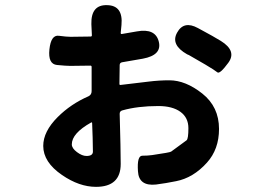

<svg xmlns="http://www.w3.org/2000/svg" viewBox="-20 -655 1040 746"><path d="M353 71Q288 71 221 25Q148 -25 148 -88Q148 -144 204 -200Q255 -251 324 -281Q336 -287 336 -301V-395Q336 -400 331 -400Q291 -399 253 -399Q237 -399 201.5 -402.5Q166 -406 172 -463Q178 -520 208.5 -516Q239 -512 254 -512Q291 -512 328 -513H332Q337 -513 337 -518L335 -561Q333 -637 396 -635Q459 -634 452 -558L449 -527Q449 -522 454 -523L512 -533Q584 -546 597 -493Q610 -441 535 -427L454 -413Q445 -411 445 -402L444 -329Q444 -324 449 -325L558 -338Q598 -343 638 -343Q701 -343 766 -291.5Q831 -240 831 -154Q831 -75 784 -23Q731 36 664 49Q625 57 586 62Q519 69 516 10Q512 -50 533 -50Q554 -50 571.5 -52.5Q589 -55 625 -61Q642 -64 645 -66Q675 -88 705 -110Q712 -116 712 -157Q712 -198 681 -220.5Q650 -243 595 -243Q515 -243 455 -226Q445 -223 445 -213L448 -94Q449 -56 449 -18Q449 71 353 71ZM316 -49Q341 -49 341 -66Q341 -83 340 -120L338 -176Q338 -181 334 -179Q259 -137 259 -94Q259 -79 279 -64Q299 -49 316 -49ZM867 -411Q834 -366 824.5 -374Q815 -382 778 -404Q746 -423 714 -441L707 -444Q642 -481 668 -528Q694 -576 749 -546L771 -534Q805 -516 838 -496Q901 -457 867 -411Z"/></svg>

Font: Resource Han Rounded KR
Style: Bold
Weight: 700
Designer: Cyano Hao (round all glyphs); Ryoko NISHIZUKA 西塚涼子 (kana, bopomofo & ideographs); Paul D. Hunt (Latin, Greek & Cyrillic)
Foundry: Cyano Hao
Version: 0.990